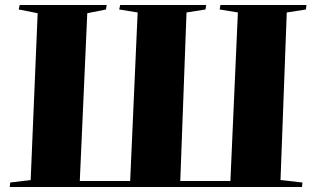

<svg xmlns="http://www.w3.org/2000/svg" viewBox="-20 -750 1261 770"><path d="M19 0 21 -18 103 -28 131 -697 55 -712 59 -730H408L405 -712L330 -697L300 -24H502L532 -700L458 -712L462 -730H807L804 -712L728 -700L703 -24H904L934 -700L861 -712L864 -730H1209L1207 -712L1130 -700L1105 -28L1193 -18L1191 0Z"/></svg>

Font: Literata 72pt ExtraBold
Style: Italic
Weight: 800
Italic angle: -2°
Designer: Latin by Veronika Burian and Jose Scaglione. Greek by Irene Vlachou. Cyrillic by Vera Evstafieva
Foundry: TypeTogether
Version: Version 3.002